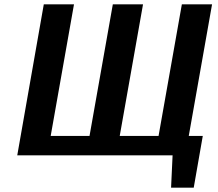

<svg xmlns="http://www.w3.org/2000/svg" viewBox="-20 -720 1010 890"><path d="M780 0 773 150H878L920 -90H855L963 -700H823L715 -90H535L643 -700H503L395 -90H215L323 -700H183L60 0Z"/></svg>

Font: Scada
Style: Bold Italic
Weight: 700
Designer: Jovanny Lemonad
Foundry: Jovanny Lemonad
Version: Version 3.005